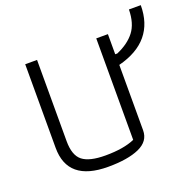

<svg xmlns="http://www.w3.org/2000/svg" viewBox="-124 -822 971 960"><g transform="rotate(-20 361.0 -342.0)"><path d="M78 -169V-614H141V-182Q141 -106 178 -77Q215 -48 300 -48Q397 -48 456 -74V-614H518V-507H529Q592 -534 625 -577Q658 -620 659 -694H722Q722 -502 519 -450V-102Q519 -44 458.5 -17Q398 10 293 10Q78 10 78 -169Z"/></g></svg>

Font: Athiti
Style: Regular
Weight: 400
Designer: CadsonDemak Team
Foundry: CadsonDemak
Version: Version 1.032